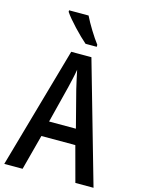

<svg xmlns="http://www.w3.org/2000/svg" viewBox="-137 -1017 800 1093"><g transform="rotate(15 263.0 -470.0)"><path d="M245 -940H130V-931C156 -891 229 -815 270 -780H336V-792C308 -828 266 -896 245 -940ZM419 0H526L322 -715H203L0 0H108L163 -208H363ZM286 -516 342 -299H184L239 -517C246 -547 257 -592 262 -625C268 -594 278 -551 286 -516Z"/></g></svg>

Font: Noto Sans Gujarati Condensed Medium
Style: Regular
Weight: 500
Width: 3
Designer: Jelle Bosma - Monotype Design Team, Universal Thirst
Foundry: Monotype Imaging Inc.
Version: Version 2.106